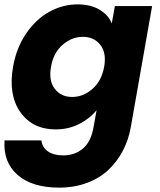

<svg xmlns="http://www.w3.org/2000/svg" viewBox="-33 -586 732 881"><path d="M26.9 -279.8Q42 -365.7 86.4 -431.4Q130.9 -497.1 192.6 -531.5Q254.4 -565.9 323.2 -565.9Q382.3 -565.9 422.9 -542Q463.4 -518.1 480 -479L494.1 -558.1H665L566.9 -1Q556.6 56.2 531 105.2Q505.4 154.3 465.3 192.6Q425.3 231 366.9 252.9Q308.6 274.9 238.8 274.9Q114.3 274.9 47.6 216.6Q-19 158.2 -12.2 58.1H157.2Q160.2 89.8 186.5 108.4Q212.9 127 256.8 127Q309.6 127 346.7 96.4Q383.8 65.9 396 -1L410.2 -80.1Q377.9 -41 329.3 -16.6Q280.8 7.8 222.2 7.8Q116.7 7.8 60.5 -71.3Q4.4 -150.4 26.9 -279.8ZM347.2 -417Q296.4 -417 254.2 -380.4Q211.9 -343.8 201.2 -279.8Q189.5 -215.8 218.3 -178.5Q247.1 -141.1 297.9 -141.1Q349.1 -141.1 391.1 -178Q433.1 -214.8 444.8 -278.8Q456.5 -342.8 427.5 -379.9Q398.4 -417 347.2 -417Z"/></svg>

Font: Poppins
Style: Bold Italic
Weight: 700
Italic angle: -10°
Designer: Ninad Kale (Devanagari), Jonny Pinhorn (Latin)
Foundry: Indian Type Foundry
Version: Version 3.200;PS 1.000;hotconv 16.6.54;makeotf.lib2.5.65590